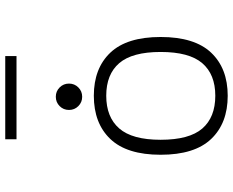

<svg xmlns="http://www.w3.org/2000/svg" viewBox="-100 -798 909 750"><g transform="rotate(-90 355.0 -423.5)"><path d="M185.5 -858H510.5V-814H185.5ZM388 -572.5Q373 -557.5 351.5 -557.5Q330 -557.5 315 -572.5Q300 -587.5 300 -609Q300 -630.5 315 -645.5Q330 -660.5 351.5 -660.5Q373 -660.5 388 -645.5Q403 -630.5 403 -609Q403 -587.5 388 -572.5ZM355.5 11Q248 11 186.5 -53.8Q125 -118.5 125 -251Q125 -383 186.5 -447.5Q248 -512 355.5 -512Q462.5 -512 523.8 -447.5Q585 -383 585 -251Q585 -118.5 523.8 -53.8Q462.5 11 355.5 11ZM355.5 -37.5Q439 -37.5 482.8 -88.5Q526.5 -139.5 526.5 -251Q526.5 -362 482.8 -412.8Q439 -463.5 355.5 -463.5Q272 -463.5 227.8 -412.8Q183.5 -362 183.5 -251Q183.5 -139 227.5 -88.2Q271.5 -37.5 355.5 -37.5Z"/></g></svg>

Font: League Mono UltraLight
Style: Regular
Weight: 200
Width: 6
Designer: Tyler Finck
Foundry: The League of Moveable Type / Tyler Finck
Version: Version 2.210